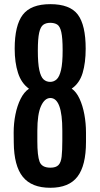

<svg xmlns="http://www.w3.org/2000/svg" viewBox="-20 -889 477 919"><path d="M220.7 9.8Q131.3 9.8 89.1 -42.7Q46.9 -95.2 45.9 -206.5L45.4 -253.9Q45.4 -299.3 54 -341.6Q62.5 -383.8 78.9 -416.3Q95.2 -448.7 118.7 -464.4Q82 -490.7 66.2 -540.3Q50.3 -589.8 50.3 -655.8Q50.3 -767.6 89.1 -818.4Q127.9 -869.1 220.7 -869.1Q314.9 -869.1 352.5 -819.1Q390.1 -769 390.1 -655.8Q390.1 -588.9 375.5 -539.8Q360.8 -490.7 323.2 -464.8Q345.7 -449.2 360.8 -416.3Q376 -383.3 383.8 -341.1Q391.6 -298.8 391.6 -253.9V-209.5Q391.6 -96.7 350.8 -43.5Q310.1 9.8 220.7 9.8ZM221.2 -86.4Q247.6 -86.4 259.8 -98.9Q272 -111.3 275.1 -139.9Q278.3 -168.5 278.3 -215.3V-263.7Q278.3 -342.3 263.9 -381.1Q249.5 -419.9 221.2 -419.9Q193.8 -419.9 176.3 -381.3Q158.7 -342.8 158.7 -262.7V-212.9Q158.7 -144 169.4 -115.2Q180.2 -86.4 221.2 -86.4ZM220.2 -497.1Q237.8 -497.1 251.2 -509.3Q264.6 -521.5 272.2 -554.2Q279.8 -586.9 279.8 -648.4Q279.8 -707.5 273.4 -735.4Q267.1 -763.2 253.9 -771.5Q240.7 -779.8 220.2 -779.8Q200.2 -779.8 187 -770.3Q173.8 -760.7 167.5 -732.4Q161.1 -704.1 161.1 -647Q161.1 -585.9 168.2 -553.5Q175.3 -521 188.5 -509Q201.7 -497.1 220.2 -497.1Z"/></svg>

Font: Antonio SemiBold
Style: Regular
Weight: 600
Designer: Vernon Adams
Foundry: Vernon Adams
Version: Version 1.002